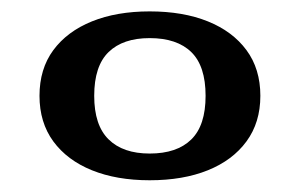

<svg xmlns="http://www.w3.org/2000/svg" viewBox="-20 -602 518 332"><path d="M238.8 -290.3Q181.7 -290.3 138.9 -307.6Q96.2 -324.9 72.2 -357.5Q48.3 -390.2 48.3 -436.3Q48.3 -482.8 72.2 -515.3Q96.2 -547.7 138.9 -565Q181.7 -582.3 238.8 -582.3Q296.7 -582.3 339.5 -565Q382.3 -547.7 406.2 -515.3Q430.2 -482.8 430.2 -436.3Q430.2 -390.2 406.2 -357.5Q382.3 -324.9 339.5 -307.6Q296.7 -290.3 238.8 -290.3ZM238.8 -336.5Q285.9 -336.5 310.7 -360.8Q335.5 -385 335.5 -436.3Q335.5 -487.9 310.7 -512Q285.9 -536.1 238.8 -536.1Q192.6 -536.1 167.8 -512Q142.9 -487.9 142.9 -436.3Q142.9 -385.4 167.8 -361Q192.6 -336.5 238.8 -336.5Z"/></svg>

Font: Playfair 5pt SemiExpanded Light
Style: Regular
Weight: 300
Width: 6
Designer: Claus Eggers Sørensen
Foundry: Claus Eggers Sørensen
Version: Version 2.203